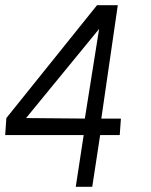

<svg xmlns="http://www.w3.org/2000/svg" viewBox="-20 -720 582 740"><path d="M272 0 302.5 -199.5H0L4.5 -265L354 -700H434L370.5 -263H446L441.5 -199.5H366L335.5 0ZM80.5 -265 307 -263 362 -608.5Z"/></svg>

Font: Urbanist Light
Style: Italic
Weight: 300
Italic angle: -8°
Designer: Corey Hu
Foundry: Corey Hu
Version: Version 1.330; ttfautohint (v1.8.4.7-5d5b)